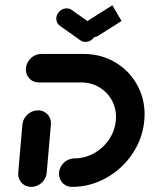

<svg xmlns="http://www.w3.org/2000/svg" viewBox="-20 -729 597 749"><path d="M128.1 -298.5Q143.3 -298.5 155.4 -291.1Q167.4 -283.7 173.7 -270.9Q180 -258.1 178.5 -243L162.2 -55.6Q161.1 -40.4 152.4 -27.6Q143.7 -14.8 130.4 -7.4Q117 0 101.9 0Q86.7 0 74.6 -7.4Q62.6 -14.8 56.3 -27.6Q50 -40.4 51.1 -55.6L67.4 -243Q68.9 -258.1 77.6 -270.9Q86.3 -283.7 99.6 -291.1Q113 -298.5 128.1 -298.5ZM210.4 -55.6Q211.5 -70.7 220.2 -83.5Q228.9 -96.3 242.2 -103.7Q255.6 -111.1 270.7 -111.1Q310.7 -111.1 346.7 -131.1Q382.6 -151.1 405.6 -185.2Q428.5 -219.3 431.9 -259.6Q435.6 -299.6 418.5 -333.5Q401.5 -367.4 369.1 -387.4Q336.7 -407.4 296.7 -407.4H131.9Q116.7 -407.4 104.6 -414.8Q92.6 -422.2 86.3 -435Q80 -447.8 81.1 -463Q82.6 -478.1 91.1 -490.9Q99.6 -503.7 113 -511.1Q126.3 -518.5 141.5 -518.5H306.3Q376.7 -518.5 433.1 -483.7Q489.6 -448.9 519.4 -389.4Q549.3 -330 543 -259.6Q536.7 -188.9 496.7 -129.3Q456.7 -69.6 394.1 -34.8Q331.5 0 261.1 0Q245.9 0 233.9 -7.4Q221.9 -14.8 215.6 -27.6Q209.3 -40.4 210.4 -55.6ZM199.6 -659.3Q201.1 -674.4 212.8 -685.4Q224.4 -696.3 239.6 -696.3Q251.5 -696.3 260 -690L340.7 -633Q347.4 -627.8 350.9 -619.8Q354.4 -611.9 353.7 -602.6Q352.6 -587.4 340.7 -576.5Q328.9 -565.6 313.7 -565.6Q301.9 -565.6 293.3 -571.9L213 -628.9Q205.9 -634.1 202.4 -642Q198.9 -650 199.6 -659.3ZM454.1 -647 364.1 -590Q353.7 -583.7 342.6 -583.7Q327.4 -583.7 317.4 -594.6Q307.4 -605.6 308.9 -620.7Q309.6 -630 314.6 -638Q319.6 -645.9 327.4 -651.1L418.5 -708.5Z"/></svg>

Font: 26F Galaxy Sans Oblique
Style: Regular
Weight: 400
Italic angle: -5°
Designer: C₂₉H₂₅N₃O₅
Version: Version 1.200;FEAKit 1.0